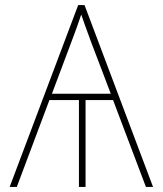

<svg xmlns="http://www.w3.org/2000/svg" viewBox="-20 -734 640 754"><path d="M287 -714H312L581 0H553L424 -341H316V0H290V-341H174L46 0H18ZM415 -366 337 -571Q309 -647 299 -677Q284 -631 261 -571L184 -366Z"/></svg>

Font: Noto Sans Mono UI Thin
Style: Regular
Weight: 250
Monospace: yes
Designer: Monotype Design team
Foundry: Monotype Imaging Inc.
Version: Version 1.000